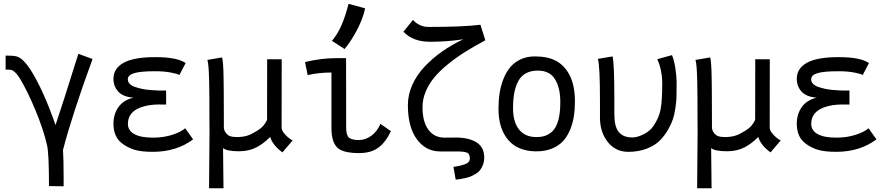

<svg xmlns="http://www.w3.org/2000/svg" viewBox="-20 -803 4698 1018"><path d="M239.7 183.6Q239.7 11.2 229.5 -33.2Q210 -117.7 168 -218.5Q126 -319.3 87.9 -382.8Q66.9 -418 46.9 -429.7Q39.6 -434.1 17.1 -434.1Q15.6 -434.1 13.2 -433.8Q10.7 -433.6 9.8 -433.6V-508.3Q41.5 -508.3 58.6 -505.9Q81.1 -502.4 100.6 -484.4Q120.1 -466.3 143.1 -431.2Q209 -327.6 274.4 -140.1Q290.5 -187 320.8 -281.5Q351.1 -376 373 -446.8L395.5 -517.6L470.7 -490.2Q360.8 -189 314 -7.8Q317.4 39.1 317.4 141.6V184.6Z M1003.9 -64Q915.5 2 790.5 2Q728 2 691.9 -9.3Q655.8 -20.5 625.5 -43.9Q581.5 -78.6 581.5 -147Q581.5 -197.8 607.9 -235.1Q634.3 -272.5 687.5 -285.2Q632.8 -289.1 607.2 -317.1Q581.5 -345.2 581.5 -385.3Q581.5 -440.4 635.5 -470.2Q689.5 -500 800.3 -500H807.1Q917.5 -500 964.4 -468.8L931.2 -405.3Q919.9 -412.1 884.5 -418.7Q849.1 -425.3 801.3 -425.3Q726.1 -425.3 691.9 -415.3Q657.7 -405.3 657.7 -382.3Q657.7 -369.1 667.7 -358.6Q677.7 -348.1 695.8 -342Q713.9 -335.9 733.2 -331.8Q752.4 -327.6 776.4 -325.7Q800.3 -323.7 816.4 -323.2Q832.5 -322.8 849.6 -322.8H852.1H860.8V-248.5Q854.5 -248.5 841.8 -248.8Q829.1 -249 822.8 -249Q767.1 -249 725.6 -233.4Q658.2 -208.5 658.2 -146Q658.2 -111.3 691.9 -92.3Q725.6 -73.2 791 -73.2Q847.7 -73.2 894 -88.4Q940.4 -103.5 961.9 -123Z M1477.5 4.9Q1425.3 -32.7 1412.6 -77.1Q1377.9 -41.5 1339.8 -21.7Q1301.8 -2 1251 -1H1246.6Q1183.1 -1 1162.6 -17.6L1165 195.3H1088.4L1090.8 -104.5Q1090.3 -133.8 1090.3 -189Q1090.3 -244.1 1090.1 -284.7Q1089.8 -325.2 1088.9 -369.9Q1087.9 -414.6 1085.7 -444.1Q1083.5 -473.6 1079.6 -485.4L1157.7 -498.5Q1160.6 -485.8 1162.6 -461.7Q1164.6 -437.5 1165.3 -395.8Q1166 -354 1166.3 -321.3Q1166.5 -288.6 1166.7 -223.4Q1167 -158.2 1167 -122.1Q1170.9 -100.1 1191.4 -85Q1203.6 -76.2 1243.2 -76.2Q1290.5 -78.1 1320.8 -96.7Q1322.3 -97.7 1332.5 -103.5Q1342.8 -109.4 1346.7 -111.8Q1350.6 -114.3 1359.6 -121.1Q1368.7 -127.9 1373.8 -133.5Q1378.9 -139.2 1385.3 -148.4Q1391.6 -157.7 1396 -168L1396.5 -488.8H1473.6L1473.1 -125Q1473.1 -109.9 1492.9 -88.6Q1512.7 -67.4 1531.7 -58.6Z M1740.2 -586.4Q1772.5 -626 1792.2 -672.9Q1812 -719.7 1828.1 -782.7L1916 -758.8Q1904.3 -704.6 1874 -646.2Q1843.8 -587.9 1807.1 -543ZM1756.3 -494.6H1814.9Q1814.9 -494.6 1815.4 -126.5Q1815.4 -85.9 1830.6 -73.2Q1845.7 -60.5 1882.3 -60.5Q1917.5 -60.5 1948.2 -82.8Q1979 -105 1997.1 -146L2052.7 -107.9Q2025.4 -49.3 1986.3 -20.3Q1947.3 8.8 1882.8 8.8Q1816.9 8.8 1782.7 -9.8Q1737.3 -34.7 1737.3 -124.5V-418.5Q1670.4 -418.5 1611.3 -404.8L1597.2 -474.1Q1685.5 -494.6 1756.3 -494.6Z M2169.4 -697.3Q2204.6 -660.2 2251 -660.2Q2441.9 -660.2 2527.3 -671.9L2553.2 -589.4Q2492.7 -557.1 2444.8 -526.9Q2397 -496.6 2353.8 -461.4Q2310.5 -426.3 2282 -391.6Q2253.4 -356.9 2236.8 -316.7Q2220.2 -276.4 2220.2 -234.4Q2220.2 -157.7 2251.2 -115.5Q2282.2 -73.2 2337.4 -73.2Q2337.9 -73.2 2367.2 -73.5Q2396.5 -73.7 2397.5 -73.7Q2465.8 -73.7 2506.6 -48.1Q2547.4 -22.5 2547.4 32.2Q2547.4 53.2 2540.8 70.6Q2534.2 87.9 2525.4 99.1Q2516.6 110.4 2501.2 119.4Q2485.8 128.4 2474.4 133.1Q2462.9 137.7 2444.8 141.6Q2426.8 145.5 2418.7 146.7Q2410.6 147.9 2396 149.4L2384.3 82Q2404.3 79.1 2416 76.4Q2427.7 73.7 2442.4 68.8Q2457 64 2464.1 56.2Q2471.2 48.3 2471.2 37.6Q2471.2 12.7 2456.1 6.3Q2440.9 0 2403.3 0H2393.6H2314Q2237.8 0 2190.2 -64.7Q2142.6 -129.4 2142.6 -246.1Q2142.6 -300.3 2166 -352.8Q2189.5 -405.3 2230.7 -449.2Q2272 -493.2 2324 -529.8Q2376 -566.4 2436.5 -594.7Q2350.6 -581.5 2260.7 -581.5Q2168.9 -581.5 2119.1 -634.8Z M2823.2 -0.5Q2725.6 -1 2674.3 -61.3Q2623 -121.6 2623 -226.6Q2623 -271 2629.2 -310.3Q2635.3 -349.6 2649.7 -385.5Q2664.1 -421.4 2685.8 -447.3Q2707.5 -473.1 2740.7 -488.5Q2773.9 -503.9 2815.4 -503.9Q2885.7 -503.9 2929.4 -479.7Q2973.1 -455.6 2999.5 -405.8Q3028.3 -350.1 3028.3 -265.1Q3028.3 -221.2 3022.2 -183.8Q3016.1 -146.5 3001.5 -112.1Q2986.8 -77.6 2964.1 -53.5Q2941.4 -29.3 2905.8 -14.9Q2870.1 -0.5 2824.2 -0.5ZM2907.2 -105Q2950.7 -146 2950.7 -258.8V-267.6Q2949.7 -340.8 2921.4 -384.8Q2893.1 -428.7 2832 -428.7Q2794.9 -428.7 2768.8 -414.6Q2742.7 -400.4 2728 -373Q2713.4 -345.7 2706.8 -310.8Q2700.2 -275.9 2700.2 -229Q2700.2 -156.7 2731.9 -116.5Q2763.7 -76.2 2824.2 -76.2Q2852.1 -76.7 2870.4 -83Q2888.7 -89.4 2907.2 -105Z M3161.1 -178.7Q3161.1 -178.7 3161.1 -268.1Q3161.1 -456.5 3149.9 -490.7L3228 -503.9Q3237.3 -464.8 3237.3 -279.8Q3237.3 -279.8 3237.3 -196.3Q3237.3 -131.8 3260.7 -103Q3284.2 -74.2 3333.5 -74.2Q3357.9 -74.2 3391.1 -90.3Q3424.3 -106.4 3443.4 -133.3Q3473.6 -176.8 3482.4 -222.2Q3491.2 -267.6 3491.2 -360.4Q3491.2 -431.6 3464.8 -489.3L3543 -510.7Q3554.7 -482.9 3561 -440.4Q3567.4 -397.9 3567.4 -368.2V-362.3V-344.2Q3567.4 -308.6 3566.7 -286.4Q3565.9 -264.2 3561 -230Q3556.2 -195.8 3547.6 -170.4Q3539.1 -145 3522 -115.2Q3504.9 -85.4 3480.5 -60.1Q3455.1 -33.2 3411.1 -15.6Q3367.2 2 3311.5 2Q3243.2 2 3202.1 -50.5Q3161.1 -103 3161.1 -178.7Z M4065.4 4.9Q4013.2 -32.7 4000.5 -77.1Q3965.8 -41.5 3927.7 -21.7Q3889.6 -2 3838.9 -1H3834.5Q3771 -1 3750.5 -17.6L3752.9 195.3H3676.3L3678.7 -104.5Q3678.2 -133.8 3678.2 -189Q3678.2 -244.1 3678 -284.7Q3677.7 -325.2 3676.8 -369.9Q3675.8 -414.6 3673.6 -444.1Q3671.4 -473.6 3667.5 -485.4L3745.6 -498.5Q3748.5 -485.8 3750.5 -461.7Q3752.4 -437.5 3753.2 -395.8Q3753.9 -354 3754.2 -321.3Q3754.4 -288.6 3754.6 -223.4Q3754.9 -158.2 3754.9 -122.1Q3758.8 -100.1 3779.3 -85Q3791.5 -76.2 3831.1 -76.2Q3878.4 -78.1 3908.7 -96.7Q3910.2 -97.7 3920.4 -103.5Q3930.7 -109.4 3934.6 -111.8Q3938.5 -114.3 3947.5 -121.1Q3956.5 -127.9 3961.7 -133.5Q3966.8 -139.2 3973.1 -148.4Q3979.5 -157.7 3983.9 -168L3984.4 -488.8H4061.5L4061 -125Q4061 -109.9 4080.8 -88.6Q4100.6 -67.4 4119.6 -58.6Z M4627 -64Q4538.6 2 4413.6 2Q4351.1 2 4314.9 -9.3Q4278.8 -20.5 4248.5 -43.9Q4204.6 -78.6 4204.6 -147Q4204.6 -197.8 4231 -235.1Q4257.3 -272.5 4310.5 -285.2Q4255.9 -289.1 4230.2 -317.1Q4204.6 -345.2 4204.6 -385.3Q4204.6 -440.4 4258.5 -470.2Q4312.5 -500 4423.3 -500H4430.2Q4540.5 -500 4587.4 -468.8L4554.2 -405.3Q4543 -412.1 4507.6 -418.7Q4472.2 -425.3 4424.3 -425.3Q4349.1 -425.3 4314.9 -415.3Q4280.8 -405.3 4280.8 -382.3Q4280.8 -369.1 4290.8 -358.6Q4300.8 -348.1 4318.8 -342Q4336.9 -335.9 4356.2 -331.8Q4375.5 -327.6 4399.4 -325.7Q4423.3 -323.7 4439.5 -323.2Q4455.6 -322.8 4472.7 -322.8H4475.1H4483.9V-248.5Q4477.5 -248.5 4464.8 -248.8Q4452.1 -249 4445.8 -249Q4390.1 -249 4348.6 -233.4Q4281.2 -208.5 4281.2 -146Q4281.2 -111.3 4314.9 -92.3Q4348.6 -73.2 4414.1 -73.2Q4470.7 -73.2 4517.1 -88.4Q4563.5 -103.5 4585 -123Z"/></svg>

Font: Fantasque Sans Mono
Style: Regular
Weight: 400
Monospace: yes
Designer: Jany Belluz
Version: Version 1.8.0 ; ttfautohint (v1.8.2)